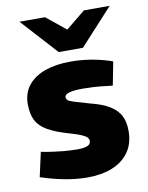

<svg xmlns="http://www.w3.org/2000/svg" viewBox="-85 -805 672 874"><g transform="rotate(-10 251.5 -368.0)"><path d="M249 8Q204 8 157 0Q110 -8 63 -22L34 -31L59 -144L85 -139Q123 -133 158 -129.5Q193 -126 226 -126Q256 -126 271.5 -132.5Q287 -139 287 -154Q287 -163 281 -170Q275 -177 257.5 -185Q240 -193 205 -203Q141 -221 104.5 -242Q68 -263 53 -293Q38 -323 38 -369Q39 -421 67.5 -455.5Q96 -490 146 -507.5Q196 -525 264 -525Q306 -525 349.5 -518.5Q393 -512 438 -498L455 -492L434 -384L413 -386Q376 -391 346.5 -392.5Q317 -394 296 -394Q257 -394 235 -388Q213 -382 213 -370Q213 -360 219.5 -354.5Q226 -349 248.5 -342Q271 -335 317 -322Q374 -308 407 -287.5Q440 -267 454.5 -238.5Q469 -210 469 -169Q469 -110 440.5 -70.5Q412 -31 363 -11.5Q314 8 249 8ZM218 -577 250 -651 364 -744H483L330 -577ZM218 -577 66 -744H184L299 -651L330 -577Z"/></g></svg>

Font: REM
Style: Bold
Weight: 700
Designer: Octavio Pardo
Foundry: Ashler Design
Version: Version 1.005;gftools[0.9.28]